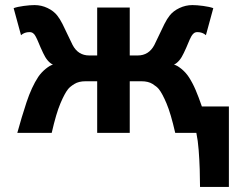

<svg xmlns="http://www.w3.org/2000/svg" viewBox="-20 -528 949 763"><path d="M495.6 -498V0H366.2V-498ZM400.4 -205.1H319.8Q293 -205.1 275.6 -194.3Q258.3 -183.6 250.5 -173.8Q236.8 -156.7 220 -116.9Q203.1 -77.1 185.5 0H48.8Q65.4 -61 85.4 -121.6Q105.5 -182.1 131.8 -222.2Q144.5 -240.7 162.1 -254.9Q179.7 -269 190.4 -271Q167.5 -282.2 151.4 -317.4Q139.2 -343.3 133.3 -358.2Q127.4 -373 121.1 -384.3Q117.7 -391.1 111.8 -395.8Q106 -400.4 97.2 -400.4Q77.1 -400.4 63.5 -388.2L34.2 -495.6Q48.8 -501 74.2 -504.4Q99.6 -507.8 117.2 -507.8Q144.5 -507.8 168.9 -496.1Q193.4 -484.4 207.5 -466.3Q217.8 -453.6 228.5 -432.4Q239.3 -411.1 249.5 -388.7Q259.8 -366.2 268.6 -349.1Q290.5 -307.6 334.5 -307.6H400.4ZM461.4 -205.1V-307.6H527.3Q571.3 -307.6 593.3 -349.1Q602.1 -366.2 612.3 -388.7Q622.6 -411.1 633.3 -432.4Q644 -453.6 654.3 -466.3Q668.5 -484.4 693.1 -496.1Q717.8 -507.8 744.6 -507.8Q762.2 -507.8 787.6 -504.4Q813 -501 827.6 -495.6L798.3 -388.2Q784.7 -400.4 764.6 -400.4Q755.9 -400.4 750.2 -395.8Q744.6 -391.1 740.7 -384.3Q734.4 -373 728.5 -358.2Q722.7 -343.3 710.4 -317.4Q694.3 -282.2 671.4 -271Q682.6 -269 700.2 -254.9Q717.8 -240.7 730 -222.2Q745.1 -199.2 757.3 -170.7Q769.5 -142.1 782.2 -105H889.6V214.8H774.9Q774.9 183.6 773.7 145.3Q772.5 106.9 769.5 68.6Q766.6 30.3 760.3 0H676.3Q658.7 -77.1 641.8 -116.9Q625 -156.7 611.3 -173.8Q603.5 -183.6 586.4 -194.3Q569.3 -205.1 542 -205.1Z"/></svg>

Font: Andika
Style: Bold
Weight: 700
Designer: Victor Gaultney, Annie Olsen, Julie Remington, Don Collingsworth, Eric Hays, Becca Hirsbrunner
Foundry: SIL International
Version: Version 6.101